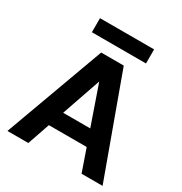

<svg xmlns="http://www.w3.org/2000/svg" viewBox="-199 -1025 1110 1171"><g transform="rotate(30 356.0 -439.0)"><path d="M21 0 277 -700H436L691 0H543L355 -541L168 0ZM133 -157 170 -266H530L567 -157ZM166 -779V-878H547V-779Z"/></g></svg>

Font: DM Sans 20pt ExtraBold
Style: Regular
Weight: 800
Version: Version 4.004;gftools[0.9.30]